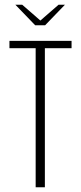

<svg xmlns="http://www.w3.org/2000/svg" viewBox="-20 -793 343 813"><path d="M45 -773H74L151 -706L228 -773H255L171 -686H129ZM131 -589H20V-620H283V-589H170V0H131Z"/></svg>

Font: Smooch Sans Thin Light
Style: Regular
Weight: 300
Version: Version 1.010